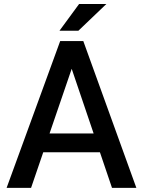

<svg xmlns="http://www.w3.org/2000/svg" viewBox="-20 -910 693 930"><path d="M433.5 -263.5 327.5 -576H327L220 -263.5ZM640.5 0H522.5L464 -172.5H189.5L130.5 0H12L271.5 -711H383.5ZM359.5 -761H268L363 -890.5H495Z"/></svg>

Font: Roberto Sans Medium
Style: Regular
Weight: 500
Designer: Google (font) & Cristiano Sobral (main changes)
Version: Version 1.000;October 12, 2021;FontCreator 14.0.0.2814 64-bi